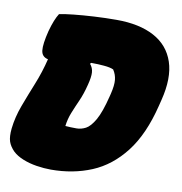

<svg xmlns="http://www.w3.org/2000/svg" viewBox="-81 -796 836 882"><g transform="rotate(10 336.5 -355.0)"><path d="M652 -365Q618 -227 554 -144.5Q490 -62 403.5 -26Q317 10 214 10Q182 10 147 4.5Q112 -1 82.5 -13Q53 -25 35 -42Q15 -62 7.5 -84Q0 -106 4 -145Q10 -199 30.5 -254Q51 -309 74.5 -367Q98 -425 113 -487Q84 -493 80.5 -522Q77 -551 93 -615Q101 -644 109.5 -665Q118 -686 127 -700Q150 -705 192.5 -709.5Q235 -714 287.5 -717Q340 -720 393 -720Q499 -720 568 -683Q637 -646 661.5 -573Q686 -500 659 -393ZM245 -199Q251 -198 269.5 -197.5Q288 -197 297 -197Q319 -197 340 -208Q361 -219 382 -255.5Q403 -292 422 -369L425 -381Q435 -422 432.5 -447Q430 -472 416 -493Q401 -500 372 -502.5Q343 -505 318 -505Q314 -505 311 -505L307 -500Q321 -484 322.5 -462.5Q324 -441 314 -403Q303 -359 288 -325.5Q273 -292 261 -262Q249 -232 245 -199Z"/></g></svg>

Font: Recursive Sn Csl St XBk
Style: Italic
Weight: 1000
Italic angle: -15°
Version: Version 1.085;hotconv 1.1.0;makeotfexe 2.6.0; ttfautohint (v